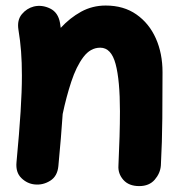

<svg xmlns="http://www.w3.org/2000/svg" viewBox="-20 -582 629 676"><path d="M38.1 -10.7Q47.9 -115.2 52.5 -188.2Q57.1 -261.2 57.1 -315.9Q57.1 -362.3 54.2 -400.6Q51.3 -439 44.9 -477.5Q39.6 -511.2 56.9 -532Q74.2 -552.7 99.1 -559.1Q127.9 -565.9 156.5 -552Q185.1 -538.1 191.4 -500.5Q192.9 -492.2 193.8 -483.9Q226.1 -519 265.6 -540.8Q305.2 -562.5 352.1 -562.5Q415.5 -562.5 460.2 -531.2Q504.9 -500 528.6 -447Q552.2 -394 552.2 -328.1Q552.2 -249.5 551.5 -165.8Q550.8 -82 546.4 0.5Q544.4 27.8 524.9 50.5Q505.4 73.2 470.2 73.2Q433.6 73.2 414.3 51.3Q395 29.3 397 1Q399.4 -53.2 400.9 -100.6Q402.3 -147.9 402.3 -189.9Q402.3 -299.3 387 -356.7Q371.6 -414.1 333 -414.1Q298.3 -414.1 273.4 -380.9Q248.5 -347.7 231 -294.4Q213.4 -241.2 200.7 -180.7Q198.2 -141.1 194.3 -95.7Q190.4 -50.3 185.5 2.9Q182.1 38.6 156.7 54.4Q131.3 70.3 102.5 67.4Q75.7 64.9 55.2 44.9Q34.7 24.9 38.1 -10.7Z"/></svg>

Font: Mikhak-DS2-FD ExtraBold
Style: Regular
Weight: 800
Designer: Amin Abedi
Version: Version 3.2